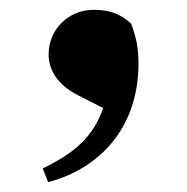

<svg xmlns="http://www.w3.org/2000/svg" viewBox="-20 -182 380 391"><path d="M78 189C191 159 262 70 262 -52C262 -84 258 -104 247 -134C224 -155 201 -162 171 -162C119 -162 79 -122 79 -71C79 -42 95 -10 139 12L190 38C170 97 131 130 67 161Z"/></svg>

Font: GenKiMin2 TW H
Style: Regular
Weight: 900
Version: Version 2.100;PS 2.1;hotconv 16.6.51;makeotf.lib2.5.65220 DE